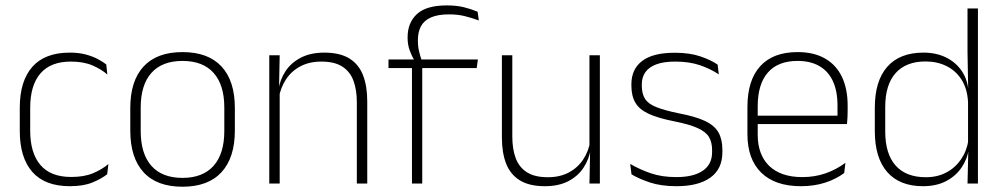

<svg xmlns="http://www.w3.org/2000/svg" viewBox="-20 -696 3804 728"><path d="M245 10Q150 10 102.5 -44.2Q55 -98.5 55 -199.5V-287.5Q55 -388.5 102.5 -442.5Q150 -496.5 245 -496.5Q278.5 -496.5 304.8 -489.5Q331 -482.5 350.5 -472.2Q370 -462 383 -451.5L387 -413.5Q363.5 -434 330 -448.2Q296.5 -462.5 248.5 -462.5Q172 -462.5 133.2 -417.5Q94.5 -372.5 94.5 -287V-200.5Q94.5 -116 133.2 -70.5Q172 -25 250 -25Q299.5 -25 333.5 -39.5Q367.5 -54 391 -74L386.5 -35.5Q366 -19 331.5 -4.5Q297 10 245 10Z M672 12Q574.5 12 524.2 -43Q474 -98 474 -201V-286.5Q474 -389.5 524.5 -444Q575 -498.5 672 -498.5Q769 -498.5 819.8 -444Q870.5 -389.5 870.5 -286.5V-201Q870.5 -98 819.8 -43Q769 12 672 12ZM672 -21.5Q749 -21.5 789.8 -67.2Q830.5 -113 830.5 -199.5V-288Q830.5 -374 790 -419.5Q749.5 -465 672 -465Q594.5 -465 554 -419.5Q513.5 -374 513.5 -288V-199.5Q513.5 -113 554 -67.2Q594.5 -21.5 672 -21.5Z M1333 0V-308Q1333 -356 1320 -390.5Q1307 -425 1277.5 -443.8Q1248 -462.5 1198.5 -462.5Q1153 -462.5 1119 -444.5Q1085 -426.5 1064.5 -395.2Q1044 -364 1037 -324L1026 -356H1036Q1041.5 -394 1062.5 -426Q1083.5 -458 1120.5 -477.2Q1157.5 -496.5 1209.5 -496.5Q1269 -496.5 1304.8 -474.2Q1340.5 -452 1356.5 -410.8Q1372.5 -369.5 1372.5 -311.5V0ZM1001 0V-486.5H1040.5L1038 -362.5L1040.5 -361V0Z M1674 -675.5Q1710.5 -675.5 1738.2 -668.8Q1766 -662 1791 -651.5L1795.5 -618.5Q1768 -628.5 1741.8 -635Q1715.5 -641.5 1682.5 -641.5Q1640 -641.5 1613.8 -629.8Q1587.5 -618 1576 -596.2Q1564.5 -574.5 1564.5 -544V-541.5Q1564.5 -519.5 1569.2 -500.2Q1574 -481 1579.5 -465.5L1550.5 -463.5V-469Q1541.5 -483 1533.5 -504.8Q1525.5 -526.5 1525.5 -552V-554.5Q1525.5 -610 1561 -642.8Q1596.5 -675.5 1674 -675.5ZM1542 0V-455H1581V0ZM1453 -438V-470.5H1557H1572H1792L1787.5 -438Z M1922.5 -486.5V-178.5Q1922.5 -130.5 1935.5 -96Q1948.5 -61.5 1978 -42.8Q2007.5 -24 2057 -24Q2103 -24 2136.8 -42Q2170.5 -60 2191.2 -91.2Q2212 -122.5 2218.5 -162.5L2229.5 -130.5H2219.5Q2214 -93 2193 -60.8Q2172 -28.5 2135.2 -9.2Q2098.5 10 2046 10Q1987 10 1951 -12.2Q1915 -34.5 1899 -75.8Q1883 -117 1883 -175V-486.5ZM2254.5 -486.5V0H2215L2217.5 -123.5L2215 -125.5V-486.5Z M2545 10Q2486.5 10 2444 -4.2Q2401.5 -18.5 2374.5 -35L2369.5 -74.5Q2405.5 -53.5 2447.5 -39Q2489.5 -24.5 2544.5 -24.5Q2609 -24.5 2644.5 -48.5Q2680 -72.5 2680 -119V-127Q2680 -157 2668 -176.8Q2656 -196.5 2625 -210.5Q2594 -224.5 2536.5 -236Q2475 -248 2439.5 -264.5Q2404 -281 2389 -306.8Q2374 -332.5 2374 -371.5V-376Q2374 -434 2415 -465Q2456 -496 2538.5 -496Q2595 -496 2635.5 -482.2Q2676 -468.5 2701 -451L2705.5 -414Q2674 -435 2633.8 -448.8Q2593.5 -462.5 2540.5 -462.5Q2496.5 -462.5 2468.5 -452Q2440.5 -441.5 2427 -422.2Q2413.5 -403 2413.5 -376V-371.5Q2413.5 -340.5 2425.8 -321.2Q2438 -302 2468.8 -289.8Q2499.5 -277.5 2553 -266.5Q2616.5 -254.5 2652.8 -237.5Q2689 -220.5 2704 -194.2Q2719 -168 2719 -128.5V-118.5Q2719 -55.5 2673.8 -22.8Q2628.5 10 2545 10Z M3017 10Q2919 10 2866.5 -41.2Q2814 -92.5 2814 -187V-290.5Q2814 -391.5 2862.5 -445Q2911 -498.5 3004 -498.5Q3066 -498.5 3108.2 -474.2Q3150.5 -450 3172.2 -404.8Q3194 -359.5 3194 -295.5V-278Q3194 -265.5 3193.5 -252.8Q3193 -240 3191.5 -225.5H3155Q3155.5 -245.5 3155.5 -263.2Q3155.5 -281 3155.5 -296Q3155.5 -350.5 3138.2 -388Q3121 -425.5 3087.2 -445.2Q3053.5 -465 3004 -465Q2930 -465 2891.5 -421Q2853 -377 2853 -293V-245V-239V-184.5Q2853 -147 2864 -117.5Q2875 -88 2896.2 -67.2Q2917.5 -46.5 2949 -35.5Q2980.5 -24.5 3022 -24.5Q3069 -24.5 3109.5 -38.5Q3150 -52.5 3185.5 -78.5L3181 -40Q3150.5 -17 3108.8 -3.5Q3067 10 3017 10ZM2834 -225.5V-257.5H3181.5V-225.5Z M3479.5 10Q3391 10 3344 -43.8Q3297 -97.5 3297 -199V-287.5Q3297 -389 3344.2 -442.8Q3391.5 -496.5 3481.5 -496.5Q3530 -496.5 3567.8 -477.8Q3605.5 -459 3627.8 -425.2Q3650 -391.5 3652.5 -345.5H3665.5L3650.5 -309.5Q3647.5 -360.5 3625.5 -394.5Q3603.5 -428.5 3568.2 -445.8Q3533 -463 3489.5 -463Q3415.5 -463 3376 -419Q3336.5 -375 3336.5 -290V-197.5Q3336.5 -112.5 3376 -68.2Q3415.5 -24 3490.5 -24Q3534 -24 3567.8 -41.8Q3601.5 -59.5 3623.5 -91.2Q3645.5 -123 3652 -164.5L3665 -132.5H3653.5Q3648 -93 3626 -60.8Q3604 -28.5 3567.2 -9.2Q3530.5 10 3479.5 10ZM3648.5 0 3651.5 -126.5 3650.5 -140V-347L3651 -359L3648.5 -497.5V-664H3688V0Z"/></svg>

Font: Anek Tamil Medium ExtraLight
Style: Regular
Weight: 250
Version: Version 1.003